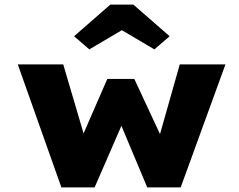

<svg xmlns="http://www.w3.org/2000/svg" viewBox="-20 -812 1036 832"><path d="M246 0 57 -533H254L351 -204L330 -206L445 -470H562L685 -206L666 -205L759 -533H957L763 0H618L485 -317H528L390 0ZM367 -598 301 -655 458 -792H558L715 -655L649 -598L493 -690H523Z"/></svg>

Font: Lexend Giga ExtraBold
Style: Regular
Weight: 800
Designer: Bonnie Shaver-Troup, Thomas Jockin
Foundry: Lexend
Version: Version 1.007